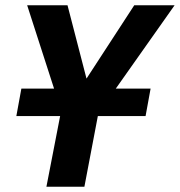

<svg xmlns="http://www.w3.org/2000/svg" viewBox="-20 -708 682 728"><path d="M61 -372H185L83 -688H236L308 -410L489 -688H642L419 -372H551L532 -268H351L300 0H156L208 -268H42Z"/></svg>

Font: Libra Sans Modern
Style: Bold Italic
Weight: 700
Italic angle: -12°
Foundry: Stefan Peev, Context Ltd
Version: Version 1.000